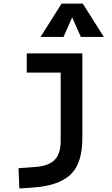

<svg xmlns="http://www.w3.org/2000/svg" viewBox="-20 -815 626 1069"><path d="M87.9 234.4 83 121.6 180.7 114.3Q252.4 108.4 285.2 74.2Q317.9 40 317.9 -30.3V-410.6H128.9V-517.6H438.5V-45.9Q438.5 92.3 374.8 155Q311 217.8 170.9 228.5ZM205.6 -609.4 322.8 -794.9H440.9L558.1 -609.4H430.2L381.8 -718.3L333.5 -609.4Z"/></svg>

Font: Caskaydia Cove SemiBold
Style: Regular
Weight: 600
Monospace: yes
Designer: Aaron Bell
Foundry: Saja Typeworks
Version: Version 4.300; ttfautohint (v1.8.3)